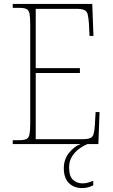

<svg xmlns="http://www.w3.org/2000/svg" viewBox="-20 -734 575 978"><path d="M45 0V-20H78Q103 -20 115 -26Q127 -32 130.5 -51Q134 -70 134 -108V-606Q134 -645 130.5 -663.5Q127 -682 115 -688Q103 -694 78 -694H45V-714H450L456 -551H436L433 -613Q431 -645 426.5 -661.5Q422 -678 408.5 -683.5Q395 -689 366 -689H162V-387H387V-362H162V-25H398Q426 -25 439 -30.5Q452 -36 456.5 -50.5Q461 -65 463 -94L467 -163H487L481 0ZM399 224Q356 224 330.5 198Q305 172 305 123Q305 77 332.5 43.5Q360 10 391 0H425Q407 7 385 22.5Q363 38 347.5 62Q332 86 332 118Q332 164 352 182Q372 200 399 200Q414 200 425.5 197Q437 194 455 187V210Q441 217 427.5 220.5Q414 224 399 224Z"/></svg>

Font: Noto Serif Georgian SemiCondensed Thin
Style: Regular
Weight: 100
Width: 4
Designer: Monotype Design Team, Akaki Razmadze
Foundry: Google LLC
Version: Version 2.003; ttfautohint (v1.8.4.7-5d5b)